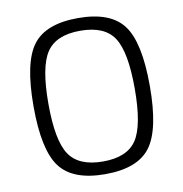

<svg xmlns="http://www.w3.org/2000/svg" viewBox="-80 -778 826 865"><g transform="rotate(-10 333.0 -345.0)"><path d="M126 -623.5Q185 -702 333 -702Q481 -702 540 -623.5Q599 -545 599 -345Q599 -145 540 -66.5Q481 12 333 12Q185 12 126 -66.5Q67 -145 67 -345Q67 -545 126 -623.5ZM487 -578.5Q444 -644 333 -644Q222 -644 178.5 -578.5Q135 -513 135 -345Q135 -177 178.5 -111.5Q222 -46 333 -46Q444 -46 487 -111.5Q530 -177 530 -345Q530 -513 487 -578.5Z"/></g></svg>

Font: Exo 2.0 Light
Style: Regular
Weight: 300
Designer: Natanael Gama
Version: Version 1.001;PS 001.001;hotconv 1.0.70;makeotf.lib2.5.58329